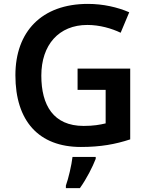

<svg xmlns="http://www.w3.org/2000/svg" viewBox="-20 -810 766 985"><path d="M378 -458V-349H522V-177C492 -170 460 -164 409 -164C254 -164 192 -270 192 -422C192 -580 282 -682 428 -682C492 -682 553 -664 599 -642L643 -747C583 -773 509 -790 431 -790C193 -790 59 -647 59 -424C59 -189 179 -56 395 -56C496 -56 572 -70 648 -95V-458ZM471 5V-5H352C347 38 331 106 318 142V155H390C425 106 455 46 471 5Z"/></svg>

Font: Noto Sans Malayalam UI SemiBold
Style: Regular
Weight: 600
Designer: Jelle Bosma - Monotype Design Team
Foundry: Monotype Imaging Inc.
Version: Version 2.104